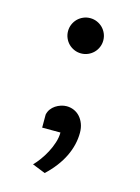

<svg xmlns="http://www.w3.org/2000/svg" viewBox="-95 -508 506 694"><g transform="rotate(15 158.5 -160.5)"><path d="M90.3 -73.2Q92.8 -85 99.4 -94Q106 -103 115.2 -109.1Q124.5 -115.2 135.3 -118.7Q146 -122.1 156.2 -122.1Q170.9 -122.1 183.8 -116.5Q196.8 -110.8 206.3 -100.3Q215.8 -89.8 221.4 -75Q227.1 -60.1 227.1 -41.5Q227.1 3.4 205.8 47.4Q184.6 91.3 141.6 131.8L92.8 112.3Q103.5 101.6 115 85.9Q126.5 70.3 136.2 52Q146 33.7 152.3 13.9Q158.7 -5.9 158.7 -24.4H90.3ZM90.3 -385.7Q90.3 -399.4 95.5 -411.4Q100.6 -423.3 109.6 -432.4Q118.7 -441.4 130.6 -446.5Q142.6 -451.7 156.2 -451.7Q169.9 -451.7 181.9 -446.5Q193.8 -441.4 202.9 -432.4Q211.9 -423.3 217 -411.4Q222.2 -399.4 222.2 -385.7Q222.2 -372.1 217 -360.1Q211.9 -348.1 202.9 -339.1Q193.8 -330.1 181.9 -325Q169.9 -319.8 156.2 -319.8Q142.6 -319.8 130.6 -325Q118.7 -330.1 109.6 -339.1Q100.6 -348.1 95.5 -360.1Q90.3 -372.1 90.3 -385.7Z"/></g></svg>

Font: Andika
Style: Regular
Weight: 400
Designer: Victor Gaultney, Annie Olsen, Julie Remington, Don Collingsworth, Eric Hays
Foundry: SIL International
Version: Version 1.001